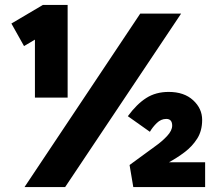

<svg xmlns="http://www.w3.org/2000/svg" viewBox="-20 -755 886 775"><path d="M121 -361V-595L77 -569L26 -660L153 -735H253V-361ZM79 0 546 -700H711L243 0ZM518 0 503 -89 607 -165Q634 -184 654.5 -206Q675 -228 675 -248Q675 -275 651 -275Q630 -275 613 -258.5Q596 -242 585 -223L496 -286Q532 -335 570.5 -359.5Q609 -384 661 -384Q723 -384 759.5 -350.5Q796 -317 796 -271Q796 -227 776 -195.5Q756 -164 725.5 -141Q695 -118 662 -100H808V0Z"/></svg>

Font: Lexend Deca ExtraBold
Style: Regular
Weight: 800
Designer: Bonnie Shaver-Troup, Thomas Jockin
Foundry: Lexend
Version: Version 1.008; ttfautohint (v1.8.4.7-5d5b)